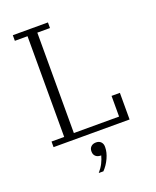

<svg xmlns="http://www.w3.org/2000/svg" viewBox="-167 -795 916 1125"><g transform="rotate(-20 290.5 -232.5)"><path d="M53 -35H132V-663H53V-698H272V-663H193V-37H475V-166H527V0H53ZM250 233Q270 210 281.5 187Q293 164 299 141H297Q276 141 264.5 130Q253 119 253 101V98Q253 81 264.5 70Q276 59 296 59Q315 59 326 70.5Q337 82 337 99V105Q337 135 321 170.5Q305 206 279 233H250Z"/></g></svg>

Font: IBM Plex Serif Light
Style: Regular
Weight: 300
Designer: Mike Abbink, Paul van der Laan, Pieter van Rosmalen
Foundry: Bold Monday
Version: Version 3.001